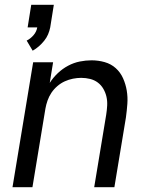

<svg xmlns="http://www.w3.org/2000/svg" viewBox="-20 -779 640 799"><path d="M116 -568 91 -610Q107 -618 119.5 -632.5Q132 -647 135 -665H95L110 -759H204L189 -665Q186 -650 180 -636Q174 -622 164 -609.5Q154 -597 142 -586.5Q130 -576 116 -568ZM32 0 118 -520H201L187 -434Q201 -456 220.5 -474.5Q240 -493 263.5 -505.5Q287 -518 312 -523Q337 -528 361 -528Q389 -528 415.5 -520.5Q442 -513 461.5 -495.5Q481 -478 492 -453.5Q503 -429 507.5 -402Q512 -375 510 -347Q508 -319 504 -290L456 0H372L422 -302Q425 -321 426 -340Q427 -359 423 -376.5Q419 -394 410 -409.5Q401 -425 387 -435.5Q373 -446 355 -450.5Q337 -455 318 -455Q301 -455 283.5 -451.5Q266 -448 249.5 -440.5Q233 -433 218.5 -420.5Q204 -408 194 -393Q184 -378 178 -361Q172 -344 169 -327L115 0Z"/></svg>

Font: Iosevka SS04 Extended Oblique
Style: Regular
Weight: 400
Width: 7
Italic angle: -9°
Monospace: yes
Designer: Belleve Invis
Foundry: Belleve Invis
Version: Version 19.0.0; ttfautohint (v1.8.4)